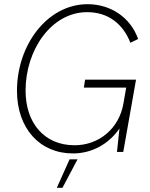

<svg xmlns="http://www.w3.org/2000/svg" viewBox="-20 -725 718 916"><path d="M328 7C419 7 499 -38 550 -112L538 0H568L629 -345H386L380 -307H582L569 -232C549 -112 452 -32 336 -32C192 -32 102 -137 102 -293C102 -487 225 -667 396 -667C496 -667 567 -611 602 -521L639 -539C602 -643 507 -705 398 -705C206 -705 61 -511 61 -292C61 -112 170 7 328 7ZM251 171H278L350 35H312Z"/></svg>

Font: Fixel Text 20240404 ExtraLight
Style: Italic
Weight: 200
Width: 4
Italic angle: -10°
Designer: AlfaBravo + MacPaw
Foundry: Kyrylo Tkachov, Marchela Mozhyna, Serhii Makarenko, Maria Weinstein, Zakhar Kryvoshyya
Version: Version 1.211;Glyphs 3.2 (3225)